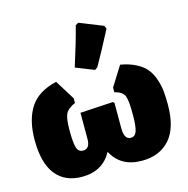

<svg xmlns="http://www.w3.org/2000/svg" viewBox="-110 -852 947 965"><g transform="rotate(-15 364.0 -369.5)"><path d="M366 -737 381 -746 504 -697 511 -681Q457 -577 416 -505L402 -495L306 -533Q343 -648 366 -737ZM201 7Q112 7 64.5 -53Q17 -113 17 -233Q17 -336 58 -400.5Q99 -465 197 -488L261 -385V-361Q221 -343 210 -319Q199 -295 199 -235Q199 -170 207 -144.5Q215 -119 239 -119Q275 -119 275 -170V-306L446 -316L453 -310V-179Q453 -119 487 -119Q510 -119 518.5 -144Q527 -169 527 -232Q527 -302 517.5 -326.5Q508 -351 466 -362V-386L530 -488Q577 -480 611 -462Q645 -444 663.5 -421Q682 -398 693 -365Q704 -332 707 -302.5Q710 -273 710 -232Q710 -112 657.5 -52.5Q605 7 512 7Q402 7 356 -81Q308 7 201 7Z"/></g></svg>

Font: Alegreya Sans Black
Style: Regular
Weight: 900
Designer: Juan Pablo del Peral
Foundry: Huerta Tipografica
Version: Version 2.007